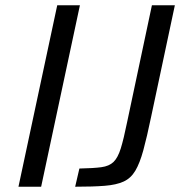

<svg xmlns="http://www.w3.org/2000/svg" viewBox="-20 -708 688 728"><path d="M50 0 197 -688H283L136 0ZM265 0 281 -69Q334 -70 364 -74Q394 -78 410.5 -94Q427 -110 438 -145.5Q449 -181 462 -245L556 -688H643L553 -265Q537 -188 523.5 -138.5Q510 -89 493 -60.5Q476 -32 448.5 -19.5Q421 -7 377 -3.5Q333 0 265 0Z"/></svg>

Font: Saira
Style: Italic
Weight: 400
Italic angle: -12°
Designer: Hector Gatti with collaboration of the Omnibus-Type team
Foundry: Omnibus-Type
Version: Version 1.100; ttfautohint (v1.8.3)